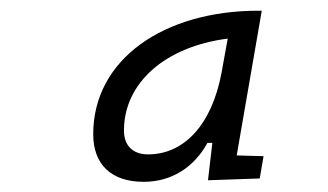

<svg xmlns="http://www.w3.org/2000/svg" viewBox="-20 -724 626 366"><path d="M472.7 -703.6C292 -703.6 157.7 -610.8 157.7 -468.3C157.7 -410.2 192.4 -377.4 253.9 -377.4C306.2 -377.4 349.6 -404.3 375.5 -451.7H384.8L376.5 -380.4L475.1 -383.8L482.4 -426.3L431.2 -427.7L479 -703.6ZM262.2 -429.7C233.4 -429.7 216.3 -446.3 216.3 -475.1C216.3 -566.4 295.4 -635.3 414.1 -650.4L402.3 -585.4C383.8 -485.8 330.6 -429.7 262.2 -429.7Z"/></svg>

Font: Cascadia Mono PL Light
Style: Italic
Weight: 300
Italic angle: -10°
Monospace: yes
Designer: Aaron Bell
Foundry: Saja Typeworks
Version: Version 2404.023